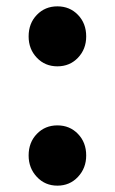

<svg xmlns="http://www.w3.org/2000/svg" viewBox="-20 -577 365 611"><path d="M162.6 -365.9Q123.4 -365.9 97.3 -393.2Q71.1 -420.6 71.1 -461.1Q71.1 -502.6 97.3 -529.7Q123.4 -556.8 162.6 -556.8Q202 -556.8 228.1 -529.7Q254.3 -502.6 254.3 -461.1Q254.3 -420.6 228.1 -393.2Q202 -365.9 162.6 -365.9ZM162.6 13.8Q123.4 13.8 97.3 -14.1Q71.1 -42 71.1 -82.3Q71.1 -123.8 97.3 -150.9Q123.4 -178 162.6 -178Q202 -178 228.1 -150.9Q254.3 -123.8 254.3 -82.3Q254.3 -42 228.1 -14.1Q202 13.8 162.6 13.8Z"/></svg>

Font: Noto Sans HK Thin
Style: Regular
Weight: 100
Designer: Ryoko NISHIZUKA 西塚涼子 (kana, bopomofo & ideographs); Paul D. Hunt (Latin, Greek & Cyrillic); Sandoll Communications 산돌커뮤니
Foundry: Adobe
Version: Version 2.004-H2;hotconv 1.0.118;makeotfexe 2.5.65603